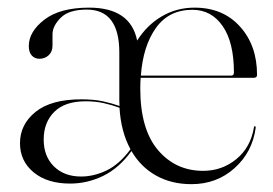

<svg xmlns="http://www.w3.org/2000/svg" viewBox="-20 -460 696 490"><path d="M636 -269Q636 -261.5 628 -261.5H339Q338 -248.5 338 -234Q338 -130.5 383 -77.2Q428 -24 498.5 -24Q546.5 -24 583 -53.8Q619.5 -83.5 628 -134.5Q628.5 -138 630 -138Q633 -138 632.5 -133.5Q624 -71.5 578.5 -30.8Q533 10 468.5 10Q417.5 10 378.2 -12Q339 -34 315.5 -74.5Q284 -31 243.5 -11.2Q203 8.5 159 8.5Q100.5 8.5 65.8 -20.2Q31 -49 31 -94.5Q31 -142.5 70.8 -174.5Q110.5 -206.5 187.5 -206.5Q219.5 -206.5 242.5 -201.5Q265.5 -196.5 285 -189.5Q284.5 -196.5 284.5 -203.5V-326Q284.5 -435.5 201.5 -435.5Q155.5 -435.5 134.8 -414.5Q114 -393.5 114 -372.5V-344Q114 -328 104.2 -319Q94.5 -310 80.5 -310Q69 -310 61.2 -318.2Q53.5 -326.5 53.5 -342.5Q53.5 -379 93.2 -409.8Q133 -440.5 207.5 -440.5Q313 -440.5 330 -356.5Q355 -396 392.8 -418.2Q430.5 -440.5 476.5 -440.5Q549 -440.5 592.5 -392.2Q636 -344 636 -269ZM471 -435Q411 -435 378 -388.8Q345 -342.5 339.5 -267H570Q577 -267 577 -275Q577 -352 548.2 -393.5Q519.5 -435 471 -435ZM91.5 -104Q91.5 -61 117.8 -35.2Q144 -9.5 187 -9.5Q219.5 -9.5 252 -25Q284.5 -40.5 313 -79Q288.5 -124 285 -185Q266 -192 244.8 -196.8Q223.5 -201.5 198.5 -201.5Q145.5 -201.5 118.5 -174.5Q91.5 -147.5 91.5 -104Z"/></svg>

Font: Fraunces 144pt S000 Light
Style: Regular
Weight: 300
Version: Version 1.000; ttfautohint (v1.8.3)